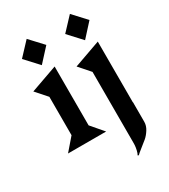

<svg xmlns="http://www.w3.org/2000/svg" viewBox="-228 -838 1031 1170"><g transform="rotate(-30 287.5 -253.0)"><path d="M69.8 -639.2 155.8 -731 241.2 -639.2 155.8 -545.9ZM374 -639.2 460 -731 544.9 -639.2 460 -545.9ZM30.8 -433.1 219.2 -500V-85.9L293 0H24.9L99.1 -85.9V-356ZM522.9 -500V-73.2H523.9V64.9Q523.9 91.8 507.6 117.9Q491.2 144 471.9 160.2Q452.6 176.3 427.2 196Q401.9 215.8 393.1 225.1L386.2 222.2Q393.1 211.4 397.2 192.6Q401.4 173.8 402.3 160.2L402.8 147V-356L335 -433.1Z"/></g></svg>

Font: Bluu Next
Style: Bold
Weight: 700
Designer: Jean-Baptiste Morizot, Igor Stepanchenko (Cyrillic)
Foundry: Igor Stepanchenko
Version: Version 1.005